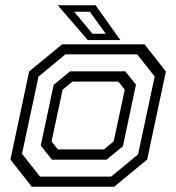

<svg xmlns="http://www.w3.org/2000/svg" viewBox="-20 -708 668 728"><path d="M100.5 0 19.5 -103 90.5 -437 215.5 -540H528L609 -437L538 -103L413 0ZM131.5 -38.5H401.5L503.5 -122.5L566.5 -418L500 -502H228L126 -417.5L63.5 -125ZM177 -102.5 134.5 -156 183.5 -386.5 246 -437.5H455L495.5 -387L446 -153.5L384 -102.5ZM199.5 -141.5H374L411 -172L453 -368L429 -398.5H254.5L217.5 -368L175.5 -172ZM436.5 -556H313L199 -688H342.5ZM381 -580 320.5 -663.5H261.5L330.5 -580Z"/></svg>

Font: Tourney
Style: Italic
Weight: 400
Italic angle: -12°
Version: Version 1.015